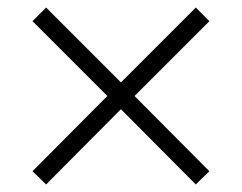

<svg xmlns="http://www.w3.org/2000/svg" viewBox="-20 -538 640 508"><path d="M102 -50 66 -85 264 -284 66 -482 102 -518 300 -320 498 -518 534 -482 336 -284 534 -85 498 -50 300 -249Z"/></svg>

Font: Nunito Sans 12pt ExtraLight 12pt Light
Style: Regular
Weight: 300
Version: Version 3.101;gftools[0.9.27]